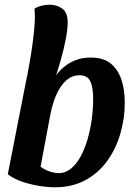

<svg xmlns="http://www.w3.org/2000/svg" viewBox="-20 -774 573 814"><path d="M213 20Q182 20 145 14Q108 8 73 -4Q38 -16 13 -35L94 -448L206 -438Q233 -481 273 -505.5Q313 -530 365 -530Q418 -530 449 -505Q480 -480 494.5 -437Q509 -394 509 -339Q509 -271 490 -206.5Q471 -142 434 -91Q397 -40 341.5 -10Q286 20 213 20ZM229 -40Q257 -40 280.5 -59Q304 -78 321.5 -110Q339 -142 351 -183Q363 -224 369 -268.5Q375 -313 375 -355Q375 -403 363 -429Q351 -455 317 -455Q289 -455 268 -439Q247 -423 232 -397.5Q217 -372 207.5 -343Q198 -314 193 -286L152 -67Q170 -54 190.5 -47Q211 -40 229 -40ZM206 -421 92 -434Q100 -475 108 -522.5Q116 -570 121.5 -615.5Q127 -661 128 -697Q128 -708 127.5 -718Q127 -728 126 -737Q140 -746 157 -750Q174 -754 191 -754Q221 -754 244 -737.5Q267 -721 267 -679Q267 -651 259 -609Q251 -567 237.5 -519Q224 -471 206 -421Z"/></svg>

Font: Sansita Swashed Light Medium
Style: Regular
Weight: 500
Version: Version 1.003